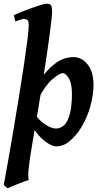

<svg xmlns="http://www.w3.org/2000/svg" viewBox="-29 -762 551 1026"><path d="M470.7 -306.2Q470.7 -257.3 454.6 -197Q438.5 -136.7 405.3 -81.1Q381.8 -42.5 347.2 -11.2Q312.5 20 272 20Q246.6 20 210.4 -7.8Q174.3 -35.6 147 -81.5L162.6 -147.5Q170.9 -131.8 189.5 -115Q208 -98.1 230.2 -86.7Q252.4 -75.2 270.5 -75.2Q287.6 -75.2 305.2 -86.4Q322.8 -97.7 333 -121.6Q347.2 -153.8 351.3 -190.2Q355.5 -226.6 355.5 -256.3Q355.5 -316.4 338.6 -343.8Q321.8 -371.1 307.1 -371.1Q289.1 -371.1 251.5 -339.1Q213.9 -307.1 179.7 -240.7L176.8 -325.7Q219.7 -385.3 253.7 -413.1Q287.6 -440.9 314.5 -449Q341.3 -457 363.8 -457Q406.7 -457 438.7 -418.2Q470.7 -379.4 470.7 -306.2ZM249.5 -696.8Q249.5 -677.2 237.5 -585.7Q225.6 -494.1 202.1 -345Q178.7 -195.8 145 -2.9Q127.9 97.7 123.8 142.1Q119.6 186.5 125 199.7Q117.7 201.7 101.6 207.5Q85.4 213.4 66.9 220.9Q48.3 228.5 32.7 234.9Q17.1 241.2 10.7 244.1L-8.8 226.1Q2 168 15.9 89.1Q29.8 10.3 44.7 -78.1Q59.6 -166.5 73.7 -253.9Q87.9 -341.3 99.4 -418Q110.8 -494.6 117.7 -549.8Q124.5 -605 124.5 -627.9Q124.5 -650.4 116.9 -655.5Q109.4 -660.6 98.6 -660.6Q92.8 -660.6 82 -657.5Q71.3 -654.3 62.3 -650.9Q53.2 -647.5 53.2 -647.5L44.9 -681.2Q72.3 -693.4 109.1 -707.5Q146 -721.7 177.7 -731.9Q209.5 -742.2 221.7 -742.2Q240.2 -742.2 244.9 -731.7Q249.5 -721.2 249.5 -696.8Z"/></svg>

Font: Gentium Plus
Style: Bold Italic
Weight: 700
Italic angle: -8°
Designer: Victor Gaultney, Annie Olsen, Iska Routamaa, Becca Hirsbrunner
Foundry: SIL International
Version: Version 6.101